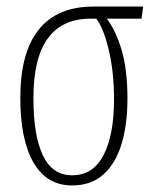

<svg xmlns="http://www.w3.org/2000/svg" viewBox="-20 -556 472 586"><path d="M200 10Q123 10 82.5 -59.5Q42 -129 42 -257Q42 -396 98.5 -466Q155 -536 265 -536H417L412 -499H306Q334 -462 351.5 -402.5Q369 -343 369 -255Q369 -176 351 -116.5Q333 -57 295.5 -23.5Q258 10 200 10ZM200 -21Q264 -21 296 -82.5Q328 -144 328 -253Q328 -335 312.5 -401.5Q297 -468 274 -499H256Q170 -499 126 -439Q82 -379 82 -256Q82 -142 111 -81.5Q140 -21 200 -21Z"/></svg>

Font: Noto Serif ExtraCondensed ExtraLight
Style: Regular
Weight: 200
Width: 2
Designer: Monotype Design Team
Foundry: Monotype Imaging Inc.
Version: Version 2.015